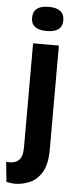

<svg xmlns="http://www.w3.org/2000/svg" viewBox="-74 -744 383 942"><g transform="rotate(5 117.0 -273.5)"><path d="M38 166Q26 166 16 164.5Q6 163 -5 161L-15 63Q26 67 46 49Q66 31 66 -15V-528H193V-17Q193 57 169 96.5Q145 136 109 151Q73 166 38 166ZM127 -594Q50 -594 50 -652Q50 -713 127 -713Q204 -713 204 -653Q204 -594 127 -594Z"/></g></svg>

Font: Bricolage Grotesque 10pt Condensed SemiBold
Style: Regular
Weight: 600
Width: 3
Designer: Mathieu Triay
Foundry: Atelier Triay
Version: Version 1.000; ttfautohint (v1.8.4.7-5d5b);gftools[0.9.32]